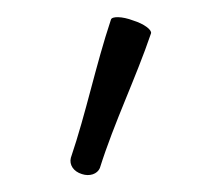

<svg xmlns="http://www.w3.org/2000/svg" viewBox="-20 -991 237 225"><path d="M97 -794C114 -848 139 -899 157 -952C158 -956 149 -963 136 -967C123 -972 111 -972 110 -968C92 -914 81 -859 63 -806C61 -798 66 -790 76 -787C85 -784 94 -787 97 -794Z"/></svg>

Font: Nupuram Thin
Style: Regular
Weight: 100
Designer: Santhosh Thottingal (santhosh.thottingal@gmail.com)
Foundry: SMC
Version: Version 1.000